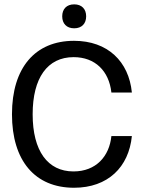

<svg xmlns="http://www.w3.org/2000/svg" viewBox="-20 -850 657 882"><path d="M320.8 -720C355.8 -720 375.8 -741.7 375.8 -775C375.8 -808.3 355.8 -830 320.8 -830C285.8 -830 265.8 -808.3 265.8 -775C265.8 -741.7 285.8 -720 320.8 -720ZM320 12.5C475.8 12.5 571.7 -82.5 585.8 -225H491.7C482.5 -132.5 421.7 -62.5 317.5 -62.5C199.2 -62.5 130 -156.7 130 -325C130 -491.7 197.5 -587.5 318.3 -587.5C416.7 -587.5 480.8 -524.2 491.7 -425H585.8C571.7 -567.5 475 -662.5 320 -662.5C141.7 -662.5 35 -539.2 35 -325C35 -111.7 140.8 12.5 320 12.5Z"/></svg>

Font: Familjen Grotesk
Style: Regular
Weight: 400
Designer: Anders Wikstroem, Jonas Baeckman, Matilda Gysing, Kristian Moeller
Foundry: Familjen STHLM AB
Version: Version 2.000